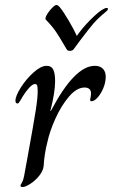

<svg xmlns="http://www.w3.org/2000/svg" viewBox="-20 -740 453 770"><path d="M62 5Q62 2 68 -8Q74 -18 77 -36Q81 -57 84 -74.5Q87 -92 90 -107Q115 -244 123.5 -298.5Q132 -353 131 -378Q131 -391 129 -397Q127 -403 120 -403Q111 -403 97 -388Q83 -373 71 -353Q66 -344 62 -337.5Q58 -331 55.5 -328Q53 -325 50 -325Q46 -325 44 -328Q42 -331 42 -336Q42 -355 63.5 -389Q85 -423 114.5 -449.5Q144 -476 167 -476Q186 -476 193.5 -461Q201 -446 201 -414Q201 -370 182 -295H184Q279 -476 360 -476Q381 -476 392.5 -464.5Q404 -453 404 -432Q404 -410 394.5 -387Q385 -364 371.5 -349Q358 -334 347 -334Q340 -334 342 -343Q345 -357 345 -365Q345 -389 319 -389Q288 -389 257 -353Q226 -317 202.5 -265Q179 -213 170 -170Q158 -124 155 -74Q153 -55 137.5 -35.5Q122 -16 102 -3Q82 10 71 10Q67 10 64.5 8.5Q62 7 62 5ZM219 -712Q234 -694 255.5 -657.5Q277 -621 288 -596L299 -611Q324 -644 358.5 -676Q393 -708 408 -708Q413 -708 413 -704Q413 -700 406 -694Q373 -667 355 -646Q337 -625 300 -576L278 -546Q272 -536 261 -536Q253 -536 250 -539Q247 -542 241 -553Q219 -591 204.5 -612.5Q190 -634 164 -661Q160 -665 165.5 -676.5Q171 -688 183 -702Q199 -720 206 -720Q212 -720 219 -712Z"/></svg>

Font: Charm
Style: Regular
Weight: 400
Designer: Katatrad Aksorn Co.,Ltd.
Foundry: Cadson Demak Co.,Ltd.
Version: Version 1.001